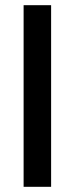

<svg xmlns="http://www.w3.org/2000/svg" viewBox="-20 -720 288 740"><path d="M71 0V-700H177V0Z"/></svg>

Font: Ultramarine Medium
Style: Regular
Weight: 500
Designer: Colophon Foundry, Jonny Pinhorn
Foundry: Colophon Foundry
Version: Version 1.200; ttfautohint (v1.8.3)